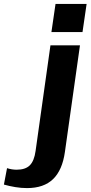

<svg xmlns="http://www.w3.org/2000/svg" viewBox="-157 -772 463 982"><path d="M-19 190Q-48 190 -78.5 185Q-109 180 -137 172L-121 88Q-109 92 -96.5 94Q-84 96 -72 96Q-27 96 -4.5 73.5Q18 51 25 0L101 -540H252L175 5Q162 98 114.5 144Q67 190 -19 190ZM286 -752 265 -608H106L127 -752Z"/></svg>

Font: Pathway Extreme SemiCondensed
Style: Bold Italic
Weight: 700
Width: 4
Italic angle: -8°
Version: Version 1.001;gftools[0.9.26]